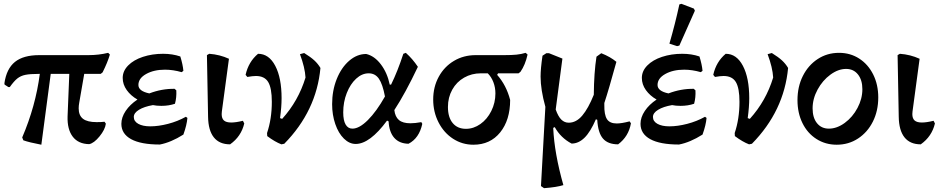

<svg xmlns="http://www.w3.org/2000/svg" viewBox="-20 -744 4912 1003"><path d="M391 -178Q391 -141 413.5 -123.5Q436 -106 485 -106Q511 -106 526 -108L533 -98Q529 -67 500 -31.5Q471 4 446 9Q389 8 360 -30Q331 -68 333 -136L342 -358H245L196 12Q133 0 102 -11L96 -26Q166 -189 188 -358H183Q137 -358 112.5 -353Q88 -348 70.5 -334Q53 -320 31 -289H24L4 -302L3 -309Q14 -385 58 -420.5Q102 -456 185 -456H442Q496 -456 545 -468L554 -459Q542 -418 516 -366L506 -358H420L394 -208Q391 -192 391 -178Z M959 -128Q956 -91 938 -41Q873 0 815 11Q716 11 665 -17Q614 -45 614 -97Q614 -131 636.5 -164.5Q659 -198 698 -224Q663 -244 642 -273.5Q621 -303 621 -337Q621 -373 649.5 -402Q678 -431 726.5 -447Q775 -463 832 -463Q881 -463 922 -449Q935 -407 938 -374L929 -367Q884 -380 842 -380Q784 -380 743.5 -357.5Q703 -335 703 -300Q703 -268 760 -256Q825 -281 892 -280L901 -272Q903 -235 894 -202Q862 -191 823 -191Q798 -191 779 -195Q733 -187 706 -170.5Q679 -154 679 -133Q679 -110 702.5 -97Q726 -84 765 -84Q808 -84 858 -97Q908 -110 951 -134Z M1067 -134 1061 -456 1073 -463Q1128 -459 1176 -437L1139 -162Q1138 -157 1138 -148Q1138 -125 1150 -114.5Q1162 -104 1188 -104Q1212 -104 1249 -113L1256 -99Q1240 -31 1182 10Q1126 10 1097 -26.5Q1068 -63 1067 -134Z M1654 -389Q1633 -164 1465 7L1450 10Q1416 -3 1376 -33L1375 -49Q1400 -123 1400 -212Q1400 -284 1381 -315.5Q1362 -347 1317 -347Q1300 -347 1272 -342L1263 -353Q1278 -421 1328 -463Q1385 -463 1418 -400Q1451 -337 1451 -231Q1451 -186 1443 -127L1454 -123Q1539 -217 1576 -339Q1573 -391 1547 -461L1569 -467Q1603 -446 1622 -428.5Q1641 -411 1654 -389Z M2186 -97Q2170 -22 2114 7Q2066 6 2039.5 -24Q2013 -54 2010 -110L2002 -114Q1912 8 1838 8Q1805 8 1776.5 -20Q1748 -48 1731.5 -96Q1715 -144 1715 -200Q1715 -271 1739 -331Q1763 -391 1804 -426.5Q1845 -462 1893 -462Q1936 -452 1969.5 -408Q2003 -364 2016 -302H2023Q2057 -371 2087 -463L2100 -468Q2135 -437 2163 -395Q2097 -256 2040 -169Q2044 -134 2064 -117Q2084 -100 2124 -100Q2148 -100 2181 -106ZM1991 -240Q1979 -304 1959.5 -332.5Q1940 -361 1906 -361Q1871 -361 1840.5 -333Q1810 -305 1791.5 -258Q1773 -211 1773 -157Q1773 -115 1785.5 -93.5Q1798 -72 1821 -72Q1857 -72 1902 -117Q1947 -162 1991 -240Z M2736 -459Q2724 -405 2699 -369L2689 -361H2582L2577 -353Q2625 -299 2645 -222Q2645 -117 2593 -52.5Q2541 12 2453 12Q2395 12 2347 -19Q2299 -50 2271 -104.5Q2243 -159 2243 -224Q2243 -290 2272 -343Q2301 -396 2351.5 -426Q2402 -456 2465 -456H2614Q2653 -456 2678 -458.5Q2703 -461 2726 -468ZM2528 -361H2492Q2444 -361 2404.5 -338.5Q2365 -316 2342.5 -275.5Q2320 -235 2320 -185Q2320 -131 2345 -101Q2370 -71 2414 -71Q2454 -71 2489.5 -96Q2525 -121 2546.5 -164Q2568 -207 2568 -256Q2568 -287 2557.5 -314.5Q2547 -342 2528 -361Z M3276 -100Q3264 -31 3209 10Q3156 10 3130 -20Q3104 -50 3100 -118L3093 -121Q3064 -54 3033 -24Q3002 6 2966 6Q2909 -24 2878 -80L2870 -76V-75Q2876 57 2923 223Q2889 234 2822 239L2806 228L2829 -186Q2804 -276 2804 -344Q2804 -385 2814 -453L2834 -466H2848L2918 -438L2883 -172Q2896 -135 2912.5 -119Q2929 -103 2951 -103Q2990 -103 3021.5 -140Q3053 -177 3082 -249Q3083 -365 3096 -448L3121 -466Q3169 -447 3200 -421Q3160 -275 3137 -206V-196Q3136 -145 3150.5 -122Q3165 -99 3202 -99Q3227 -99 3269 -110Z M3671 -128Q3668 -91 3650 -41Q3585 0 3527 11Q3428 11 3377 -17Q3326 -45 3326 -97Q3326 -131 3348.5 -164.5Q3371 -198 3410 -224Q3375 -244 3354 -273.5Q3333 -303 3333 -337Q3333 -373 3361.5 -402Q3390 -431 3438.5 -447Q3487 -463 3544 -463Q3593 -463 3634 -449Q3647 -407 3650 -374L3641 -367Q3596 -380 3554 -380Q3496 -380 3455.5 -357.5Q3415 -335 3415 -300Q3415 -268 3472 -256Q3537 -281 3604 -280L3613 -272Q3615 -235 3606 -202Q3574 -191 3535 -191Q3510 -191 3491 -195Q3445 -187 3418 -170.5Q3391 -154 3391 -133Q3391 -110 3414.5 -97Q3438 -84 3477 -84Q3520 -84 3570 -97Q3620 -110 3663 -134ZM3477 -516Q3507 -619 3529 -721L3540 -724L3605 -699L3610 -688L3529 -506L3517 -503Z M4097 -389Q4076 -164 3908 7L3893 10Q3859 -3 3819 -33L3818 -49Q3843 -123 3843 -212Q3843 -284 3824 -315.5Q3805 -347 3760 -347Q3743 -347 3715 -342L3706 -353Q3721 -421 3771 -463Q3828 -463 3861 -400Q3894 -337 3894 -231Q3894 -186 3886 -127L3897 -123Q3982 -217 4019 -339Q4016 -391 3990 -461L4012 -467Q4046 -446 4065 -428.5Q4084 -411 4097 -389Z M4146 -221Q4146 -291 4174 -347Q4202 -403 4251.5 -435.5Q4301 -468 4363 -468Q4422 -468 4468.5 -438Q4515 -408 4541.5 -355Q4568 -302 4568 -235Q4568 -165 4540 -109Q4512 -53 4462.5 -20.5Q4413 12 4351 12Q4292 12 4245 -18Q4198 -48 4172 -101Q4146 -154 4146 -221ZM4485 -278Q4485 -326 4462 -355Q4439 -384 4400 -384Q4359 -384 4318 -354Q4277 -324 4251 -276Q4225 -228 4225 -178Q4225 -129 4248 -100.5Q4271 -72 4310 -72Q4352 -72 4393 -102Q4434 -132 4459.5 -180Q4485 -228 4485 -278Z M4675 -134 4669 -456 4681 -463Q4736 -459 4784 -437L4747 -162Q4746 -157 4746 -148Q4746 -125 4758 -114.5Q4770 -104 4796 -104Q4820 -104 4857 -113L4864 -99Q4848 -31 4790 10Q4734 10 4705 -26.5Q4676 -63 4675 -134Z"/></svg>

Font: Alegreya Medium
Style: Regular
Weight: 500
Designer: Juan Pablo del Peral
Foundry: Huerta Tipografica
Version: Version 2.007; ttfautohint (v1.6)